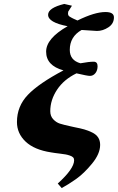

<svg xmlns="http://www.w3.org/2000/svg" viewBox="-20 -767 598 974"><path d="M339 -126 357 -122Q388 -116 407.5 -110.5Q427 -105 447.5 -95Q468 -85 478 -69.5Q488 -54 488 -32Q488 13 447 63Q406 113 365.5 141.5Q325 170 293 187L273 164Q356 89 356 46Q356 37 351 31.5Q346 26 334 22Q322 18 313.5 16.5Q305 15 285.5 12.5Q266 10 258 9L239 6Q154 -7 110 -48.5Q66 -90 66 -148Q66 -228 121.5 -286Q177 -344 302 -410Q214 -434 214 -505Q214 -572 323 -634Q224 -653 224 -692Q224 -727 306 -747L345 -738L326 -708Q325 -704 325 -698Q325 -696 325.5 -694Q326 -692 326.5 -690.5Q327 -689 328.5 -687Q330 -685 331.5 -684Q333 -683 335.5 -681.5Q338 -680 340.5 -678.5Q343 -677 347 -675Q351 -673 354 -671.5Q357 -670 363 -667.5Q369 -665 373 -663Q460 -706 515 -706Q558 -706 558 -679Q558 -647 530 -628.5Q502 -610 472 -610Q463 -610 432.5 -612.5Q402 -615 394 -615Q334 -581 334 -514Q334 -461 388 -446Q432 -454 455 -454Q475 -454 475 -431Q475 -410 464 -396Q453 -382 436 -382Q423 -382 368 -395Q304 -364 269.5 -312Q235 -260 235 -203Q235 -178 250 -162Q265 -146 283.5 -140Q302 -134 339 -126Z"/></svg>

Font: Lingua Franca
Style: Bold Italic
Weight: 700
Italic angle: -13°
Version: Version 1.19